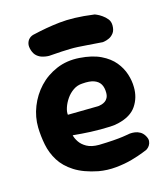

<svg xmlns="http://www.w3.org/2000/svg" viewBox="-105 -760 746 858"><g transform="rotate(-15 268.0 -331.0)"><path d="M246 11Q180 -2 138.5 -28.5Q97 -55 75 -90.5Q53 -126 45 -166.5Q37 -207 36 -247Q35 -296 53.5 -343Q72 -390 106 -426.5Q140 -463 188 -483.5Q236 -504 294 -500Q353 -496 392 -477Q431 -458 453.5 -430.5Q476 -403 486 -371.5Q496 -340 496 -311Q497 -263 471.5 -225Q446 -187 386 -173Q370 -169 348.5 -168Q327 -167 303.5 -167Q280 -167 257 -168Q234 -169 216 -170.5Q198 -172 187 -173Q176 -174 176 -174Q179 -160 190 -143Q201 -126 222.5 -114Q244 -102 279 -102Q317 -103 344.5 -105Q372 -107 389.5 -109.5Q407 -112 415 -113.5Q423 -115 423 -115Q423 -115 430 -115.5Q437 -116 448.5 -114.5Q460 -113 471.5 -106.5Q483 -100 491 -87Q500 -72 499 -61Q498 -50 493 -42Q488 -34 482.5 -30Q477 -26 477 -26Q477 -26 456 -17.5Q435 -9 401.5 0.5Q368 10 327 14Q286 18 246 11ZM179 -268 319 -270Q319 -270 324 -270.5Q329 -271 337 -273.5Q345 -276 352.5 -281Q360 -286 365 -295.5Q370 -305 370 -319Q370 -343 361 -358.5Q352 -374 332 -381.5Q312 -389 277 -386Q254 -385 235 -372Q216 -359 203 -340Q190 -321 183.5 -301.5Q177 -282 179 -268ZM475 -602Q475 -580 465.5 -567.5Q456 -555 444 -549.5Q432 -544 423 -542.5Q414 -541 414 -541Q372 -544 345.5 -546Q319 -548 300.5 -549Q282 -550 265 -549.5Q248 -549 225 -548Q202 -547 166 -544Q166 -544 157.5 -544.5Q149 -545 136 -548.5Q123 -552 111.5 -561.5Q100 -571 94 -589Q88 -608 91 -620.5Q94 -633 101 -640.5Q108 -648 114.5 -650.5Q121 -653 121 -653Q155 -661 186 -666.5Q217 -672 249 -675.5Q281 -679 320 -678Q359 -677 411 -670Q411 -670 420.5 -666Q430 -662 443 -653Q456 -644 465.5 -632Q475 -620 475 -602Z"/></g></svg>

Font: Sour Gummy
Style: Bold
Weight: 700
Designer: Stefie Justprince
Foundry: Eifetstype
Version: Version 1.000